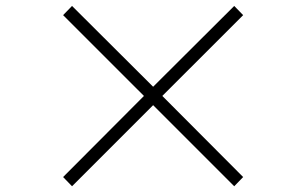

<svg xmlns="http://www.w3.org/2000/svg" viewBox="-20 -694 1040 652"><path d="M194.3 -92.8 468.8 -368.2 194.3 -642.6 224.6 -673.8 500 -399.4 775.4 -673.8 805.7 -642.6 531.2 -368.2 805.7 -92.8 775.4 -61.5 500 -336.9 224.6 -61.5Z"/></svg>

Font: GenEi Koburi Mincho v6
Style: Regular
Weight: 400
Designer: o_tamon (Modified)
Foundry: o_tamon / Adobe Systems Incorporated
Version: Version 6.1